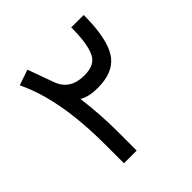

<svg xmlns="http://www.w3.org/2000/svg" viewBox="-177 -821 958 958"><g transform="rotate(-45 302.0 -341.5)"><path d="M203.1 -539.1 153.3 -676.8 70.8 -648.4C132.6 -523.1 163.6 -352.9 163.6 -137.7V-5.9H253.4V-136.2C253.4 -219.2 248 -301.6 237.3 -383.3L236.8 -386.7C260.9 -371.4 294.1 -363.8 336.4 -363.8C406.7 -363.4 457.8 -383.1 489.7 -422.9C518.7 -459.3 536.3 -519.2 542.5 -602.5C543.8 -623.7 544.6 -646.5 544.9 -670.9L457 -671.4C457 -592.3 448.1 -535.5 430.2 -501C414.6 -470.4 382.6 -455.1 334.5 -455.1C266.8 -455.1 223 -483.1 203.1 -539.1Z"/></g></svg>

Font: Dirooz FD
Style: FD
Weight: 400
Foundry: DejaVu fonts team - Redesigned by Saber Rastikerdar
Version: Version 0.2.1